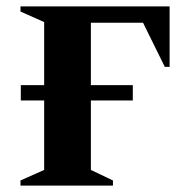

<svg xmlns="http://www.w3.org/2000/svg" viewBox="-20 -580 574 600"><path d="M44 0V-16L118 -49V-266H45V-314H118V-511L44 -544V-560H510V-371H495L427 -509H264V-314H395V-266H264V-49L333 -16V0Z"/></svg>

Font: Spectral SC
Style: Bold
Weight: 700
Designer: Jean-Baptiste Levee
Foundry: Production Type
Version: Version 2.001